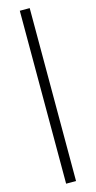

<svg xmlns="http://www.w3.org/2000/svg" viewBox="-164 -878 598 1198"><g transform="rotate(-15 134.5 -279.5)"><path d="M103 279H167V-838H103Z"/></g></svg>

Font: Noto Sans JP Regular
Style: Regular
Weight: 400
Designer: Ryoko NISHIZUKA (kana & ideographs); Paul D. Hunt (Latin, Greek & Cyrillic); Wenlong ZHANG (bopomofo); Sandoll Communica
Foundry: Adobe Systems Incorporated
Version: Version 1.004;PS 1.004;hotconv 1.0.82;makeotf.lib2.5.63406